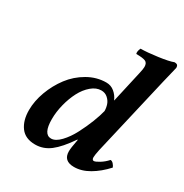

<svg xmlns="http://www.w3.org/2000/svg" viewBox="-165 -826 922 964"><g transform="rotate(30 296.5 -344.0)"><path d="M180.2 -143.1Q180.2 -56.2 225.1 -56.2Q250.5 -56.2 278.6 -85.7Q306.6 -115.2 328.6 -157.5Q350.6 -199.7 366.5 -240.5Q382.3 -281.2 389.2 -310.1Q389.2 -329.1 383.1 -346.9Q377 -364.7 361.6 -378.4Q346.2 -392.1 324.2 -392.1Q294.9 -392.1 267.6 -368.9Q240.2 -345.7 221.4 -309.6Q202.6 -273.4 191.4 -229.2Q180.2 -185.1 180.2 -143.1ZM58.1 -125Q58.1 -177.7 78.6 -233.2Q99.1 -288.6 133.8 -334.5Q168.5 -380.4 219.5 -409.7Q270.5 -439 326.2 -439Q353 -439 373.3 -422.1Q393.6 -405.3 403.8 -380.9H404.8L445.8 -563Q452.1 -589.4 452.1 -602.1Q452.1 -625 437.3 -631.6Q422.4 -638.2 383.8 -638.2Q379.4 -651.4 389.2 -671.9Q425.8 -671.9 486.3 -680.2Q546.9 -688.5 570.8 -698.2Q584 -698.2 588.4 -693.1Q592.8 -688 592.8 -678.2Q591.3 -673.3 569.8 -583L463.9 -127Q457 -93.8 457 -82Q457 -65.9 467.8 -65.9Q476.6 -65.9 498.5 -79.3Q520.5 -92.8 538.1 -112.8Q547.4 -112.8 555.7 -103.3Q564 -93.8 566.9 -85Q527.3 -41.5 483.4 -15.9Q439.5 9.8 396 9.8Q335 9.8 335 -45.9Q335 -65.4 344.2 -111.8L345.2 -117.2L342.8 -118.2Q296.4 -50.3 257.3 -20.3Q218.3 9.8 170.9 9.8Q113.3 9.8 85.7 -27.6Q58.1 -64.9 58.1 -125Z"/></g></svg>

Font: Common Serif
Style: Bold Italic
Weight: 700
Italic angle: -12°
Designer: Philipp H. Poll, Khaled Hosny
Foundry: Stefan Peev, Context Ltd.
Version: Version 1.026